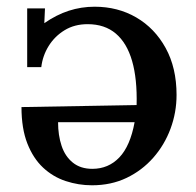

<svg xmlns="http://www.w3.org/2000/svg" viewBox="-20 -536 583 572"><path d="M254 16Q214 16 176 3.5Q138 -9 108.5 -36.5Q79 -64 61.5 -108.5Q44 -153 44 -217L387 -223Q389 -301 373.5 -354.5Q358 -408 325 -436Q292 -464 241 -464Q202 -464 172.5 -446Q143 -428 125 -399Q107 -370 103 -336H61V-511H114L112 -467Q148 -492 185 -504Q222 -516 262 -516Q331 -516 386 -484Q441 -452 473.5 -393Q506 -334 506 -253Q506 -201 488 -152.5Q470 -104 436.5 -66Q403 -28 357 -6Q311 16 254 16ZM255 -33Q303 -33 335.5 -67Q368 -101 381 -172H153Q153 -133 163.5 -101.5Q174 -70 197 -51.5Q220 -33 255 -33Z"/></svg>

Font: Lora Medium
Style: Regular
Weight: 500
Designer: Olga Karpushina, Alexei Vanyashin (Cyrillic)
Foundry: Cyreal
Version: Version 3.004